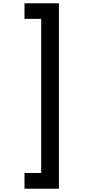

<svg xmlns="http://www.w3.org/2000/svg" viewBox="-20 -954 524 1160"><path d="M336 -934V186H128V91H229V-840H128V-934Z"/></svg>

Font: Parkinsans Medium
Style: Regular
Weight: 500
Designer: Red Stone, Indian Type Foundry
Foundry: Indian Type Foundry
Version: Version 1.000